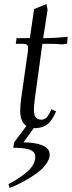

<svg xmlns="http://www.w3.org/2000/svg" viewBox="-20 -628 355 951"><path d="M22 284.2Q47.9 270 67.6 257.6Q87.4 245.1 109.1 227.5Q130.9 210 142.8 189.7Q154.8 169.4 154.8 148.9Q154.8 134.8 146 125.2Q137.2 115.7 120.4 111.3Q103.5 106.9 86.7 105.5Q69.8 104 45.9 104L49.8 77.1L110.8 -3.9Q80.1 -25.4 80.1 -78.1Q80.1 -107.9 85 -141.1L116.2 -359.9Q119.1 -379.4 119.1 -391.1Q119.1 -402.8 112.3 -407Q105.5 -411.1 87.9 -411.1H58.1L62 -439H127.9L148.9 -583L210 -607.9L215.8 -580.1L193.8 -439Q250 -439 314.9 -445.8L313 -418L312 -411.1L287.1 -408.2Q260.3 -411.1 217.8 -411.1H189.9L152.8 -141.1Q147.9 -104.5 147.9 -82Q147.9 -35.2 185.1 -35.2Q209 -35.2 224.1 -64.9L234.9 -86.9L257.8 -76.2L247.1 -54.2Q229 -19 205.3 -6.1Q181.6 6.8 151.9 6.8H147L96.2 77.1Q153.8 77.1 189.9 92Q226.1 106.9 226.1 137.2Q226.1 161.1 207 186.5Q188 211.9 157 233.6Q126 255.4 93.5 272.7Q61 290 27.8 303.2Z"/></svg>

Font: Dihjauti
Style: Italic
Weight: 400
Italic angle: -9°
Designer: T. Christopher White
Version: Version 3.0.0